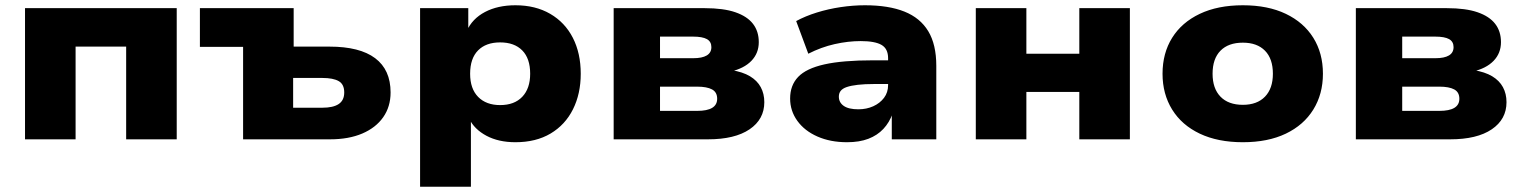

<svg xmlns="http://www.w3.org/2000/svg" viewBox="-20 -529 5784 729"><path d="M75 0V-498H651V0H459V-352H267V0Z M903 0V-351H739V-498H1095V-352H1231Q1346 -352 1404.5 -308Q1463 -264 1463 -178Q1463 -124 1435 -84Q1407 -44 1355.5 -22Q1304 0 1233 0ZM1093 -120H1204Q1245 -120 1266 -134Q1287 -148 1287 -178Q1287 -209 1266 -221Q1245 -233 1204 -233H1093Z M1575 180V-498H1758V-411H1752Q1773 -458 1821.5 -483.5Q1870 -509 1937 -509Q2013 -509 2069 -476.5Q2125 -444 2155 -385.5Q2185 -327 2185 -249Q2185 -173 2155.5 -114Q2126 -55 2070.5 -22Q2015 11 1937 11Q1873 11 1827 -13.5Q1781 -38 1761 -79H1768V180ZM1879 -130Q1933 -130 1963 -161.5Q1993 -193 1993 -249Q1993 -307 1963 -337.5Q1933 -368 1879 -368Q1825 -368 1795 -337.5Q1765 -307 1765 -249Q1765 -192 1795.5 -161Q1826 -130 1879 -130Z M2310 0V-498H2656Q2727 -498 2772 -482.5Q2817 -467 2839 -438.5Q2861 -410 2861 -369Q2861 -327 2833 -298Q2805 -269 2753 -257L2756 -263Q2800 -256 2827.5 -239.5Q2855 -223 2868.5 -198Q2882 -173 2882 -141Q2882 -76 2826 -38Q2770 0 2668 0ZM2486 -108H2627Q2665 -108 2684 -119.5Q2703 -131 2703 -154Q2703 -179 2683.5 -189.5Q2664 -200 2627 -200H2486ZM2486 -308H2612Q2646 -308 2663.5 -318.5Q2681 -329 2681 -350Q2681 -371 2664 -380.5Q2647 -390 2611 -390H2486Z M3196 11Q3133 11 3084 -10.5Q3035 -32 3007.5 -70Q2980 -108 2980 -155Q2980 -205 3010.5 -237Q3041 -269 3110 -284.5Q3179 -300 3295 -300H3373V-210H3299Q3263 -210 3237 -207Q3211 -204 3195 -198.5Q3179 -193 3172 -184Q3165 -175 3165 -162Q3165 -140 3183.5 -127Q3202 -114 3239 -114Q3270 -114 3295.5 -125.5Q3321 -137 3336.5 -157.5Q3352 -178 3352 -206V-308Q3352 -344 3327 -358.5Q3302 -373 3248 -373Q3200 -373 3149 -361.5Q3098 -350 3049 -325L3003 -449Q3038 -468 3081.5 -481.5Q3125 -495 3172 -502Q3219 -509 3264 -509Q3354 -509 3414 -485Q3474 -461 3504.5 -410.5Q3535 -360 3535 -279V0H3366V-98H3369Q3357 -64 3334 -39.5Q3311 -15 3277 -2Q3243 11 3196 11Z M3685 0V-498H3877V-325H4078V-498H4270V0H4078V-180H3877V0Z M4699 11Q4604 11 4535.5 -21.5Q4467 -54 4430.5 -113Q4394 -172 4394 -249Q4394 -327 4430.5 -385.5Q4467 -444 4535.5 -476.5Q4604 -509 4699 -509Q4794 -509 4862 -476.5Q4930 -444 4966.5 -385.5Q5003 -327 5003 -249Q5003 -172 4966.5 -113Q4930 -54 4862 -21.5Q4794 11 4699 11ZM4699 -131Q4753 -131 4783 -162Q4813 -193 4813 -249Q4813 -306 4783 -336.5Q4753 -367 4699 -367Q4644 -367 4614 -336.5Q4584 -306 4584 -249Q4584 -193 4614 -162Q4644 -131 4699 -131Z M5128 0V-498H5474Q5545 -498 5590 -482.5Q5635 -467 5657 -438.5Q5679 -410 5679 -369Q5679 -327 5651 -298Q5623 -269 5571 -257L5574 -263Q5618 -256 5645.5 -239.5Q5673 -223 5686.5 -198Q5700 -173 5700 -141Q5700 -76 5644 -38Q5588 0 5486 0ZM5304 -108H5445Q5483 -108 5502 -119.5Q5521 -131 5521 -154Q5521 -179 5501.5 -189.5Q5482 -200 5445 -200H5304ZM5304 -308H5430Q5464 -308 5481.5 -318.5Q5499 -329 5499 -350Q5499 -371 5482 -380.5Q5465 -390 5429 -390H5304Z"/></svg>

Font: Nunito Sans 10pt SemiExpanded Black
Style: Regular
Weight: 900
Width: 6
Designer: Vernon Adams
Foundry: Vernon Adams
Version: Version 3.101;gftools[0.9.27]